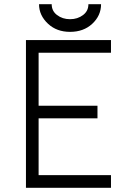

<svg xmlns="http://www.w3.org/2000/svg" viewBox="-20 -890 638 910"><path d="M103 0H506V-60H163V-329H442V-389H163V-640H506V-700H103ZM165 -870Q165 -817 208 -777Q249 -739 312 -739Q376 -739 417 -777Q459 -816 459 -870H399Q399 -838 374 -819Q348 -799 312 -799Q276 -799 250 -819Q225 -838 225 -870Z"/></svg>

Font: Unageo Variable
Style: Regular
Weight: 300
Designer: Richard Sepsi
Foundry: Richard Sepsi
Version: Version 2.200